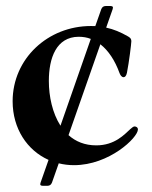

<svg xmlns="http://www.w3.org/2000/svg" viewBox="-20 -588 503 634"><path d="M121.4 25.6H136.4C144.5 25.2 148.4 22.4 151.6 14.9L174 -48.7C190 -44.7 207 -42.6 224.4 -42.6C340.6 -42.6 435.4 -133.5 435.4 -160.5C435.4 -168.7 427.2 -170.5 424.4 -170.5C420.5 -170.5 415.8 -166.5 410.2 -161.6C391.3 -144.5 359.4 -108 297.9 -108C259.9 -108 229.8 -120.7 206.3 -141.7L311.4 -441.8C338.4 -420.8 359.7 -387.8 374.3 -347.7C376.8 -340.6 381.4 -333.1 388.1 -333.1C392.4 -333.1 396.7 -336.6 399.1 -347.3C406.2 -382.8 413.7 -444.6 413.7 -451.7C413.7 -461.6 407.7 -464.8 402.3 -468C378.2 -481.9 355.1 -491.5 330.6 -496.8L351.9 -557.5C354.4 -565.3 352.6 -567.8 344.5 -568.2H329.5C321.4 -567.8 317.5 -565 314.3 -557.5L294.7 -501.8C290.1 -502.1 285.2 -502.1 280.2 -502.1C138.1 -502.1 21.7 -394.2 21.7 -253.6C21.7 -163.4 69.6 -91.6 140.3 -60L114 14.9C111.5 22.7 113.3 25.2 121.4 25.6ZM141.3 -320.7C141.3 -397 166.2 -465.9 239.3 -466.6C253.9 -466.6 267.4 -464.5 279.8 -459.5L179.7 -172.9C153.1 -214.5 141.3 -269.5 141.3 -320.7Z"/></svg>

Font: Margiela Serif Semibold
Style: Regular
Weight: 600
Designer: Andreas Faust, Stefan Endress
Version: Version 1.002;FEAKit 1.0